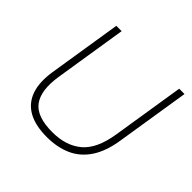

<svg xmlns="http://www.w3.org/2000/svg" viewBox="-175 -884 1071 1071"><g transform="rotate(45 361.0 -348.5)"><path d="M328 8Q238 8 181.5 -23.5Q125 -55 103 -117Q81 -179 95 -270L164 -705H206L138 -276Q119 -154 163 -93.5Q207 -33 331 -33Q438 -33 504.5 -88.5Q571 -144 592 -276L660 -705H702L633 -270Q618 -172 577.5 -110.5Q537 -49 474 -20.5Q411 8 328 8Z"/></g></svg>

Font: Mulish ExtraLight ExtraLight
Style: Italic
Weight: 250
Italic angle: -9°
Version: Version 3.603